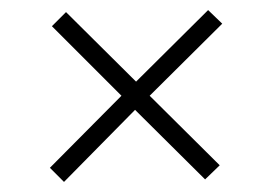

<svg xmlns="http://www.w3.org/2000/svg" viewBox="-20 -481 540 381"><path d="M107 -120 79 -148 221 -291 83 -429 111 -457 250 -319 393 -461 421 -434 277 -291 416 -153 387 -125 248 -263Z"/></svg>

Font: DM Sans 11pt ExtraLight
Style: Regular
Weight: 250
Version: Version 4.004;gftools[0.9.30]